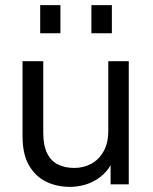

<svg xmlns="http://www.w3.org/2000/svg" viewBox="-20 -720 598 750"><path d="M254 10Q201 10 159 -11Q117 -32 92.5 -75.5Q68 -119 68 -188V-481H149V-202Q149 -151 164.5 -120.5Q180 -90 207.5 -77Q235 -64 270 -64Q306 -64 336 -80Q366 -96 384.5 -128.5Q403 -161 403 -209V-481H483V0H412V-130H435Q424 -89 404 -62Q384 -35 358 -19Q332 -3 305 3.5Q278 10 254 10ZM337 -590V-700H417V-590ZM137 -590V-700H216V-590Z"/></svg>

Font: SUSE Thin
Style: Regular
Weight: 400
Version: Version 1.000